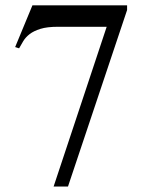

<svg xmlns="http://www.w3.org/2000/svg" viewBox="-20 -682 540 717"><path d="M233.9 14.6H180.2L378.4 -582H196.3Q155.8 -582 130.9 -574.2Q106 -566.4 90.8 -554.7Q75.7 -543 67.1 -528.8Q58.6 -514.6 51.3 -501.5L36.6 -506.3L101.1 -662.1H454.6V-644.5Z"/></svg>

Font: Doulos SIL CyrE
Style: Regular
Weight: 400
Designer: Walt Agee, Victor Gaultney, Peter Martin, Debbi Hosken, Becca Hirsbrunner
Foundry: SIL International
Version: Version 5.000